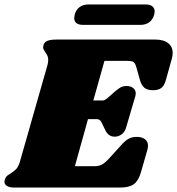

<svg xmlns="http://www.w3.org/2000/svg" viewBox="-46 -844 797 864"><path d="M731 -606Q731 -592 727 -579L701 -486Q694 -459 680.5 -448.5Q667 -438 642 -438Q618 -438 604.5 -448.5Q591 -459 584 -483L568 -540Q563 -558 556 -564Q549 -570 529 -570H424L374 -392H418Q425 -392 437 -402L471 -432Q486 -445 497 -451Q508 -457 524 -457Q542 -457 553.5 -447.5Q565 -438 565 -423Q565 -419 563 -411L522 -272Q516 -250 501.5 -239.5Q487 -229 470 -229Q442 -229 428 -258L411 -293Q404 -308 389 -308H350L291 -96H379Q398 -96 412.5 -103.5Q427 -111 444 -130L504 -196Q520 -213 534.5 -220.5Q549 -228 570 -228Q592 -228 606 -218Q620 -208 620 -188Q620 -180 617 -169L588 -68Q577 -30 556 -15Q535 0 495 0H18Q-3 0 -14.5 -7Q-26 -14 -26 -26Q-26 -32 -23 -39Q-19 -50 -10 -56Q-1 -62 1 -63Q17 -73 27 -83.5Q37 -94 44 -118L167 -549Q171 -562 171 -573Q171 -585 167.5 -593Q164 -601 157 -610Q148 -623 148 -631Q148 -634 150 -642Q154 -655 168 -660.5Q182 -666 209 -666H653Q690 -666 710.5 -650Q731 -634 731 -606ZM353 -824H608Q629 -824 639.5 -815.5Q650 -807 650 -792Q650 -788 648 -778Q634 -732 585 -732H329Q288 -732 288 -763Q288 -768 290 -778Q296 -800 312 -812Q328 -824 353 -824Z"/></svg>

Font: Shrikhand
Style: Regular
Weight: 400
Italic angle: -14°
Version: Version 1.000;PS 1.000;hotconv 1.0.88;makeotf.lib2.5.647800